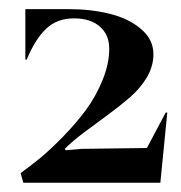

<svg xmlns="http://www.w3.org/2000/svg" viewBox="-20 -830 395 418"><path d="M30.8 -432.1 24.9 -453.1Q45.9 -468.3 67.9 -486.3Q89.8 -504.4 117.9 -533.2Q146 -562 167.2 -590.8Q188.5 -619.6 203.1 -655.3Q217.8 -690.9 217.8 -724.1Q217.8 -754.4 197.3 -772.2Q176.8 -790 141.1 -790Q104.5 -790 80.8 -767.8Q57.1 -745.6 38.1 -700.2H35.2V-810.1H129.9Q178.7 -810.1 219.5 -799.8Q260.3 -789.6 287.1 -766.8Q314 -744.1 314 -711.9Q314 -686.5 300.3 -662.6Q286.6 -638.7 263.2 -618.4Q239.7 -598.1 215.6 -580.6Q191.4 -563 164.1 -542.5Q136.7 -522 121.1 -505.9L123 -502.9L157.2 -505.9L299.8 -507.8L340.8 -585H344.2L329.1 -432.1Z"/></svg>

Font: Bluu Next
Style: Bold
Weight: 700
Designer: Jean-Baptiste Morizot, Igor Stepanchenko (Cyrillic)
Foundry: Igor Stepanchenko
Version: Version 1.005